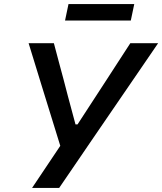

<svg xmlns="http://www.w3.org/2000/svg" viewBox="-20 -926 799 946"><path d="M138 0Q171 -49 205 -100Q239 -151 277 -207.5L182.5 -513Q167 -563.5 153 -609Q139 -654.5 121 -713H245.5Q260.5 -656 271.5 -615Q282.5 -574 292.5 -537Q302 -499.5 314 -454.5L352 -313H362L452.5 -452Q482.5 -498 507.5 -536.5Q532 -574.5 559 -616Q586 -657 622 -713H759Q714.5 -648 666.8 -578.2Q619 -508.5 579 -450L425 -225Q390 -173.5 349.2 -113.8Q308.5 -54 271.5 0ZM300.5 -825 317.5 -906H641.5L624.5 -825Z"/></svg>

Font: Heraclito Medium
Style: Italic
Weight: 500
Italic angle: -12°
Designer: Kostas Bartsokas (font) & Cristiano Sobral (main changes)
Foundry: Kostas Bartsokas (font) & Cristiano Sobral (main changes)
Version: Version 1.00;July 8, 2020;FontCreator 13.0.0.2655 64-bit